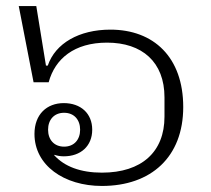

<svg xmlns="http://www.w3.org/2000/svg" viewBox="-20 -603 698 635"><path d="M317 12C480 12 586 -84 586 -249C586 -414 488 -505 345 -505C242 -505 163 -460 138 -386H132L100 -583H42L91 -331H141C162 -409 226 -462 334 -462C450 -462 524 -398 524 -281V-217C524 -101 449 -32 317 -32C247 -32 193 -52 159 -90L160 -91C169 -88 179 -86 191 -86C247 -86 285 -120 285 -174C285 -228 247 -262 191 -262C135 -262 94 -225 94 -160C94 -56 192 12 317 12ZM192 -118C159 -118 139 -141 139 -174C139 -207 159 -230 192 -230C225 -230 245 -207 245 -174C245 -141 225 -118 192 -118Z"/></svg>

Font: IBM Plex Thai Looped Light
Style: Regular
Weight: 300
Designer: Mike Abbink, Paul van der Laan, Pieter van Rosmalen, Ben Mitchell, Mark Frömberg
Foundry: Bold Monday
Version: Version 1.0